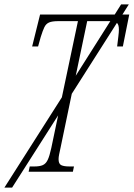

<svg xmlns="http://www.w3.org/2000/svg" viewBox="-62 -780 607 872"><path d="M68 0 73 -24H95Q118 -24 132 -30Q146 -36 154.5 -53.5Q163 -71 171 -108L202 -256L-7 72H-42L219 -338L292 -684H203Q175 -684 161 -678Q147 -672 139.5 -656.5Q132 -641 123 -612L111 -569H84L120 -714H459L488 -760H523L494 -714H525L496 -569H470Q473 -594 475.5 -614Q478 -634 478 -646Q478 -668 469 -676L264 -354L213 -109Q209 -91 206.5 -78.5Q204 -66 204 -57Q204 -36 216 -30Q228 -24 253 -24H274L269 0ZM334 -684 282 -436 439 -684H437Z"/></svg>

Font: Noto Serif ExtraCondensed ExtraLight
Style: Italic
Weight: 200
Width: 2
Italic angle: -12°
Designer: Monotype Design Team
Foundry: Monotype Imaging Inc.
Version: Version 2.014; ttfautohint (v1.8.4.7-5d5b)